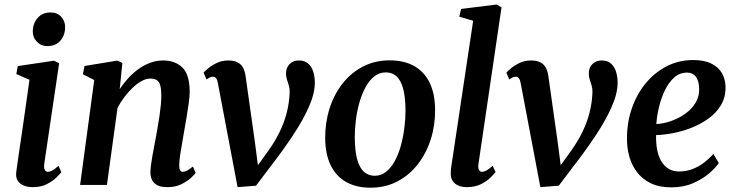

<svg xmlns="http://www.w3.org/2000/svg" viewBox="-20 -838 3334 870"><path d="M130.5 10Q104.5 10 86.5 2.2Q68.5 -5.5 59.8 -20.2Q51 -35 53.5 -57Q56 -77 60.8 -110Q65.5 -143 71.8 -185Q78 -227 85 -275.2Q92 -323.5 99.2 -374.8Q106.5 -426 113.5 -476.5L54 -502.5L60.5 -538.5L224.5 -563L248 -551.5L180.5 -95.5Q178 -77.5 182.8 -68.5Q187.5 -59.5 196.5 -59.5Q206.5 -59.5 217.2 -65.5Q228 -71.5 245 -86.5L258 -58Q252 -50 235.5 -33.8Q219 -17.5 192.5 -3.8Q166 10 130.5 10ZM194 -629Q166 -629 146.8 -649.2Q127.5 -669.5 128.5 -698.5Q130 -734 151.5 -757.8Q173 -781.5 208.5 -781.5Q239.5 -781.5 257.5 -761.8Q275.5 -742 275 -715Q275 -678.5 253.8 -653.8Q232.5 -629 194 -629Z M522.5 -434.5Q540.5 -461.5 562.2 -485Q584 -508.5 609 -526.2Q634 -544 661.8 -554Q689.5 -564 719.5 -564Q773.5 -564 806.5 -532Q839.5 -500 839.5 -421Q839.5 -402 835.2 -371.2Q831 -340.5 825.5 -307Q820 -273.5 815 -246.5Q811 -221 805.8 -192.5Q800.5 -164 796.5 -137.2Q792.5 -110.5 792 -90Q792 -72.5 796.5 -66Q801 -59.5 808 -59.5Q817 -59.5 827.5 -65Q838 -70.5 854 -83.5L866.5 -55Q862 -47.5 845 -31.8Q828 -16 801.2 -3Q774.5 10 738.5 10Q708 10 691.2 0.5Q674.5 -9 667.8 -25Q661 -41 661.5 -61Q662 -74 664.5 -92.5Q667 -111 670.8 -132.5Q674.5 -154 678.8 -176.2Q683 -198.5 687 -219.5Q690.5 -240.5 694.8 -264.5Q699 -288.5 702.8 -313.5Q706.5 -338.5 708.8 -362.8Q711 -387 711 -408Q710.5 -437 705.5 -453Q700.5 -469 689.5 -475.5Q678.5 -482 660.5 -482Q642.5 -482 622.5 -471.2Q602.5 -460.5 582.8 -442Q563 -423.5 544.8 -399.8Q526.5 -376 512.5 -349L464.5 0H343L407 -475.5L355.5 -501.5L363 -539L512.5 -563.5L534.5 -552.5Z M967.5 -460Q965 -475.5 959.5 -483Q954 -490.5 945.5 -490.5Q936 -490.5 929 -486.2Q922 -482 915.5 -478L902.5 -509Q907.5 -515 922.8 -528Q938 -541 961.8 -552.5Q985.5 -564 1014 -564Q1040.5 -564 1056.5 -555.5Q1072.5 -547 1081 -531.8Q1089.5 -516.5 1092.5 -495L1134.5 -198L1155 -41L1118.5 -47.5L1196 -155Q1227 -198.5 1247.8 -241.5Q1268.5 -284.5 1279.8 -329.2Q1291 -374 1292.5 -420.5Q1293 -437 1288.8 -450.5Q1284.5 -464 1280.2 -477.5Q1276 -491 1276 -505.5Q1276 -531 1292 -547.5Q1308 -564 1335 -564Q1360.5 -564 1376.2 -550.2Q1392 -536.5 1399.2 -513.8Q1406.5 -491 1406.5 -464.5Q1407 -416.5 1380.5 -355.8Q1354 -295 1308.2 -225.8Q1262.5 -156.5 1204.5 -82L1140 3.5L1056.5 10L1022.5 -170Z M1745.5 -564.5Q1812 -564.5 1857.8 -538.2Q1903.5 -512 1927.5 -461.8Q1951.5 -411.5 1951.5 -339Q1952 -269.5 1931.8 -206.2Q1911.5 -143 1873.2 -93.8Q1835 -44.5 1780.8 -16Q1726.5 12.5 1658.5 12.5Q1593.5 12.5 1547.8 -13.8Q1502 -40 1478 -90Q1454 -140 1453.5 -211.5Q1453 -282 1473 -345.5Q1493 -409 1531.2 -458.2Q1569.5 -507.5 1623.8 -536Q1678 -564.5 1745.5 -564.5ZM1728.5 -510Q1699 -510 1676 -491.8Q1653 -473.5 1636.2 -442.5Q1619.5 -411.5 1608.5 -373Q1597.5 -334.5 1592.5 -293.5Q1587.5 -252.5 1587.5 -215Q1588 -153 1598.8 -114.8Q1609.5 -76.5 1629.8 -59Q1650 -41.5 1678 -41.5Q1707 -41.5 1729.8 -59.8Q1752.5 -78 1769.2 -109Q1786 -140 1796.5 -178.5Q1807 -217 1812.2 -258Q1817.5 -299 1817.5 -337Q1817 -399 1806.5 -437Q1796 -475 1776.5 -492.5Q1757 -510 1728.5 -510Z M2148 -95Q2145.5 -78 2150 -68.8Q2154.5 -59.5 2164 -59.5Q2173 -59.5 2183.5 -65Q2194 -70.5 2212.5 -86.5L2225.5 -58.5Q2219.5 -50 2203.2 -33.8Q2187 -17.5 2160 -3.8Q2133 10 2094.5 10Q2076 10 2059.2 3.8Q2042.5 -2.5 2032.2 -16.5Q2022 -30.5 2022.5 -53.5Q2022.5 -58.5 2023 -65.2Q2023.5 -72 2024.5 -79Q2025.5 -86 2026 -90.5L2124 -744L2061 -762.5L2069.5 -797.5L2230.5 -817.5L2252.5 -804.5Z M2339.5 -460Q2337 -475.5 2331.5 -483Q2326 -490.5 2317.5 -490.5Q2308 -490.5 2301 -486.2Q2294 -482 2287.5 -478L2274.5 -509Q2279.5 -515 2294.8 -528Q2310 -541 2333.8 -552.5Q2357.5 -564 2386 -564Q2412.5 -564 2428.5 -555.5Q2444.5 -547 2453 -531.8Q2461.5 -516.5 2464.5 -495L2506.5 -198L2527 -41L2490.5 -47.5L2568 -155Q2599 -198.5 2619.8 -241.5Q2640.5 -284.5 2651.8 -329.2Q2663 -374 2664.5 -420.5Q2665 -437 2660.8 -450.5Q2656.5 -464 2652.2 -477.5Q2648 -491 2648 -505.5Q2648 -531 2664 -547.5Q2680 -564 2707 -564Q2732.5 -564 2748.2 -550.2Q2764 -536.5 2771.2 -513.8Q2778.5 -491 2778.5 -464.5Q2779 -416.5 2752.5 -355.8Q2726 -295 2680.2 -225.8Q2634.5 -156.5 2576.5 -82L2512 3.5L2428.5 10L2394.5 -170Z M3237 -99.5Q3223.5 -78.5 3193.8 -52.8Q3164 -27 3120.5 -8Q3077 11 3021.5 11Q2967 11 2928.5 -7.8Q2890 -26.5 2866 -58.5Q2842 -90.5 2831.2 -130Q2820.5 -169.5 2821 -211Q2821 -285 2843.8 -349.2Q2866.5 -413.5 2907 -462Q2947.5 -510.5 3002 -538.2Q3056.5 -566 3120.5 -566Q3171 -566 3203.2 -550Q3235.5 -534 3251.2 -506.5Q3267 -479 3267.5 -445Q3268.5 -398 3247.2 -362.2Q3226 -326.5 3190.5 -301Q3155 -275.5 3113 -259Q3071 -242.5 3028.8 -234.5Q2986.5 -226.5 2953 -226Q2952 -192 2957.2 -162.2Q2962.5 -132.5 2975.2 -109.8Q2988 -87 3008.2 -74Q3028.5 -61 3057 -61Q3090 -61 3118.2 -72Q3146.5 -83 3170 -101Q3193.5 -119 3212.5 -140.5ZM3093 -509Q3059.5 -509 3034.8 -486.8Q3010 -464.5 2993 -429.2Q2976 -394 2966.2 -353.5Q2956.5 -313 2954 -276Q2978 -277 3004.8 -284.5Q3031.5 -292 3057.2 -305.5Q3083 -319 3103.8 -338Q3124.5 -357 3136.8 -381.8Q3149 -406.5 3148 -436.5Q3147 -472.5 3132.8 -490.8Q3118.5 -509 3093 -509Z"/></svg>

Font: Merriweather 28pt SemiBold
Style: Italic
Weight: 600
Italic angle: -7.8°
Version: Version 2.101